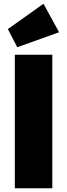

<svg xmlns="http://www.w3.org/2000/svg" viewBox="-20 -1004 358 1024"><path d="M59 0V-712H259V0ZM72 -752 22 -849 212 -984 295 -832Z"/></svg>

Font: Outfit Black
Style: Regular
Weight: 900
Designer: Rodrigo Fuenzalida
Foundry: fragTYPE
Version: Version 1.100; ttfautohint (v1.8.4.7-5d5b)